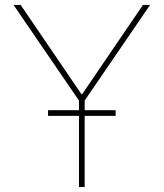

<svg xmlns="http://www.w3.org/2000/svg" viewBox="-20 -747 654 767"><path d="M34.1 0ZM318.2 0H295.5V-345.2L34.1 -727.3H62.5L305.4 -370.7H308.2L551.1 -727.3H579.5L318.2 -345.2ZM441.8 -284.1H171.9V-306.8H441.8Z"/></svg>

Font: Linik Sans Thin
Style: Regular
Weight: 100
Designer: Fonts by Rasmus Andersson / Changes by Cristiano Sobral with parts from Marc Monis
Foundry: rsms
Version: Version 3.020; ttfautohint (v1.6)